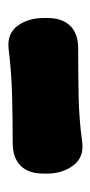

<svg xmlns="http://www.w3.org/2000/svg" viewBox="104 -490 221 469"><g transform="rotate(-90 214.5 -255.5)"><path d="M405 -250Q405 -214 386 -194.5Q367 -175 330 -175Q273 -175 215.5 -174Q158 -173 100 -165Q64 -161 44.5 -187.5Q25 -214 25 -250V-260Q25 -297 44.5 -316Q64 -335 100 -335Q158 -335 215.5 -336.5Q273 -338 330 -345Q367 -349 386 -323Q405 -297 405 -260Z"/></g></svg>

Font: Winky Sans ExtraBold
Style: Regular
Weight: 800
Designer: Simon Atzbach
Foundry: typofactur
Version: Version 1.205